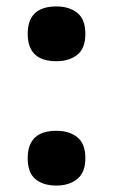

<svg xmlns="http://www.w3.org/2000/svg" viewBox="-20 -567 351 596"><path d="M66 -462Q66 -547 155 -547Q195 -547 220 -527Q245 -507 245 -462Q245 -417 220 -397Q195 -377 155 -377Q66 -377 66 -462ZM66 -76Q66 -161 155 -161Q195 -161 220 -141Q245 -121 245 -76Q245 -32 220 -11.5Q195 9 155 9Q114 9 90 -11Q66 -31 66 -76Z"/></svg>

Font: Noto Serif ExtraBold
Style: Regular
Weight: 800
Designer: Monotype Design Team
Foundry: Monotype Imaging Inc.
Version: Version 1.001